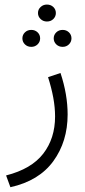

<svg xmlns="http://www.w3.org/2000/svg" viewBox="-20 -548 368 829"><path d="M144 -491.7Q144 -507.3 155.3 -517.8Q166.5 -528.3 182.6 -528.3Q199.2 -528.3 210.2 -517.8Q221.2 -507.3 221.2 -491.7Q221.2 -476.6 210.2 -465.8Q199.2 -455.1 182.6 -455.1Q166.5 -455.1 155.3 -465.8Q144 -476.6 144 -491.7ZM211.9 -382.3Q211.9 -397.5 222.9 -408.2Q233.9 -418.9 250.5 -418.9Q266.6 -418.9 277.6 -408.4Q288.6 -397.9 288.6 -382.3Q288.6 -367.2 277.6 -356.4Q266.6 -345.7 250.5 -345.7Q233.9 -345.7 222.9 -356.4Q211.9 -367.2 211.9 -382.3ZM76.7 -382.3Q76.7 -397.5 87.6 -408.2Q98.6 -418.9 115.2 -418.9Q131.3 -418.9 142.3 -408.4Q153.3 -397.9 153.3 -382.3Q153.3 -367.2 142.3 -356.4Q131.3 -345.7 115.2 -345.7Q98.6 -345.7 87.6 -356.4Q76.7 -367.2 76.7 -382.3ZM24.9 260.3 6.3 209.5Q115.7 181.6 166.7 115.5Q217.8 49.3 217.8 -44.9Q217.8 -84 210 -126.5Q202.1 -168.9 187.5 -214.8L241.2 -232.9Q272 -140.1 272 -53.7Q272 63 210.2 147.9Q148.4 232.9 24.9 260.3Z"/></svg>

Font: Vazirmatn RD UI ExtraLight
Style: Regular
Weight: 200
Designer: Saber Rastikerdar
Foundry: Saber Rastikerdar
Version: Version 33.003